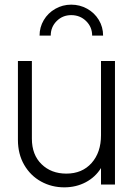

<svg xmlns="http://www.w3.org/2000/svg" viewBox="-20 -793 581 825"><path d="M57 -192V-531H117V-197Q117 -128 158.5 -87.5Q200 -47 265 -47Q333 -47 373.5 -92.5Q414 -138 414 -212V-531H474V0H414V-71Q390 -32 348.5 -10Q307 12 256 12Q202 12 156.5 -13Q111 -38 84 -84.5Q57 -131 57 -192ZM286 -773Q323 -773 354.5 -755.5Q386 -738 404.5 -707.5Q423 -677 423 -640H376Q376 -677 350 -702.5Q324 -728 286 -728Q249 -728 223.5 -702.5Q198 -677 198 -640H150Q150 -676 168 -706.5Q186 -737 217.5 -755Q249 -773 286 -773Z"/></svg>

Font: BLUETTI 2.0 Extralight
Style: Roman
Weight: 200
Designer: Stijn de Vries
Foundry: tokotype
Version: Version 2.005;October 31, 2023;FontCreator 14.0.0.2814 64-bi